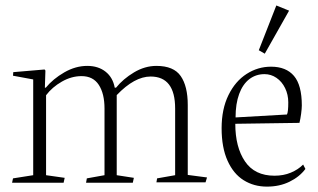

<svg xmlns="http://www.w3.org/2000/svg" viewBox="-20 -672 1168 706"><path d="M217.8 -18.1 149.4 -27.8V-321.8Q171.9 -351.6 207.3 -371.8Q242.7 -392.1 279.8 -392.1Q322.3 -392.1 343.3 -359.9Q364.3 -327.6 364.3 -272.9V-27.8L299.3 -16.1L296.4 0H468.3L472.2 -18.1L409.2 -27.8V-322.3Q474.6 -390.6 533.7 -390.6Q624 -390.6 624 -272.9V-27.8L557.6 -16.1L555.2 -1.5H735.8L741.2 -19.5L670.4 -28.8V-286.1Q670.4 -355 644.5 -392.3Q618.7 -429.7 555.2 -429.7Q512.7 -429.7 472.7 -405.8Q432.6 -381.8 406.7 -349.6H401.9Q395 -387.2 368.2 -408.4Q341.3 -429.7 300.8 -429.7Q257.8 -429.7 216.3 -405.8Q174.8 -381.8 148.4 -349.6H145L147 -412.6L144 -416.5L28.8 -406.7L27.8 -393.6L102.1 -379.9V-27.8L27.8 -16.1L24.4 0H213.9Z M1103 -50.8 1094.7 -66.9Q1076.2 -48.3 1049.3 -37.1Q1022.5 -25.9 989.3 -25.9Q916.5 -25.9 880.9 -78.4Q845.2 -130.9 845.2 -216.8L1081.1 -220.2Q1084.5 -233.4 1087.2 -253.2Q1089.8 -272.9 1089.8 -284.2Q1089.8 -358.9 1061 -392.8Q1032.2 -426.8 976.6 -426.8Q928.2 -426.8 886.7 -400.1Q845.2 -373.5 820.1 -322.3Q794.9 -271 794.9 -200.7Q794.9 -129.4 816.7 -81.1Q838.4 -32.7 876 -9.3Q913.6 14.2 961.4 14.2Q1007.8 14.2 1044.4 -3.7Q1081.1 -21.5 1103 -50.8ZM1040 -295.4Q1040 -260.3 1035.2 -251L846.2 -240.2Q846.2 -290.5 859.4 -326.4Q872.6 -362.3 896.7 -380.9Q920.9 -399.4 952.6 -399.4Q976.6 -399.4 996.6 -385.7Q1016.6 -372.1 1028.3 -348.1Q1040 -324.2 1040 -295.4ZM953.6 -474.6 1043 -632.8 996.1 -651.9 931.6 -487.3Z"/></svg>

Font: Neuton ExtraLight
Style: Regular
Weight: 275
Designer: Brian M Zick
Foundry: Brian M Zick
Version: Version 1.560